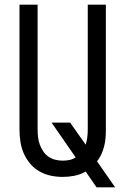

<svg xmlns="http://www.w3.org/2000/svg" viewBox="-20 -755 540 827"><path d="M476 52H396L349 -16Q326 -3 301 2Q276 7 250 7Q224 7 198 1.5Q172 -4 149.5 -17Q127 -30 110 -50Q93 -70 82.5 -94Q72 -118 68 -144Q64 -170 64 -196V-735H142V-196Q142 -180 144 -163.5Q146 -147 151.5 -132Q157 -117 166 -103.5Q175 -90 188.5 -80.5Q202 -71 218 -67Q234 -63 250 -63Q265 -63 279.5 -66Q294 -69 306 -77L202 -227H282L349 -132Q354 -147 356 -163.5Q358 -180 358 -196V-735H436V-196Q436 -178 434.5 -160Q433 -142 428.5 -124.5Q424 -107 416.5 -90.5Q409 -74 398 -60Z"/></svg>

Font: Iosevka srxl
Style: Regular
Weight: 400
Monospace: yes
Designer: Belleve Invis
Foundry: Belleve Invis
Version: Version 33.0.1; ttfautohint (v1.8.3)